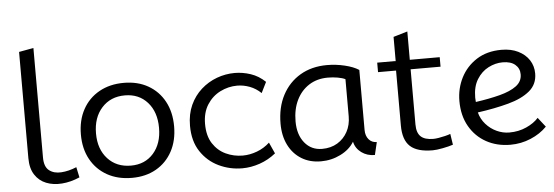

<svg xmlns="http://www.w3.org/2000/svg" viewBox="-50 -914 3109 1077"><g transform="rotate(-5 1505.0 -376.0)"><path d="M360 -17.5Q309.5 4.5 260.2 8.2Q211 12 171.2 -3.8Q131.5 -19.5 107.8 -55.8Q84 -92 84 -150V-748L166 -763V-146Q166 -94 193 -73Q220 -52 261.8 -54.8Q303.5 -57.5 347.5 -76Z M654 11Q574.5 11 515 -22.2Q455.5 -55.5 422.2 -115.5Q389 -175.5 389 -255.5Q389 -336 422 -396.5Q455 -457 514.8 -490.5Q574.5 -524 653.5 -524Q732 -524 790.5 -490.5Q849 -457 881.5 -397Q914 -337 914 -256.5Q914 -176.5 881.5 -116.2Q849 -56 790.5 -22.5Q732 11 654 11ZM654 -58Q733 -58 781 -112.2Q829 -166.5 829 -255.5Q829 -345 780.8 -399.2Q732.5 -453.5 653.5 -453.5Q573 -453.5 523.5 -398.8Q474 -344 474 -254.5Q474 -166 523.5 -112Q573 -58 654 -58Z M1275 11.5Q1205 11.5 1142.8 -18.2Q1080.5 -48 1041.8 -106.5Q1003 -165 1003 -251.5Q1003 -317 1026.2 -367.8Q1049.5 -418.5 1088.8 -453.5Q1128 -488.5 1177.2 -506.8Q1226.5 -525 1278 -525Q1323.5 -525 1368.2 -510Q1413 -495 1449.5 -460L1419.5 -399.5Q1391.5 -426.5 1356.5 -439.8Q1321.5 -453 1286 -453Q1236 -453 1190.5 -430.2Q1145 -407.5 1116.5 -363Q1088 -318.5 1088 -254Q1088 -187.5 1116 -144.2Q1144 -101 1188.8 -80.2Q1233.5 -59.5 1283.5 -59.5Q1324 -59.5 1364.5 -74.8Q1405 -90 1436 -119L1464.5 -56Q1423 -22.5 1373.5 -5.5Q1324 11.5 1275 11.5Z M1718 11Q1655.5 11 1608.8 -17.8Q1562 -46.5 1536 -98.2Q1510 -150 1510 -219Q1510 -310.5 1546 -379Q1582 -447.5 1646.8 -485.8Q1711.5 -524 1798 -524Q1848.5 -524 1897.5 -512.2Q1946.5 -500.5 1976.5 -481V-143Q1976.5 -110 1993.8 -89.8Q2011 -69.5 2039 -69.5L2022 2Q1978.5 2 1946.5 -21.5Q1914.5 -45 1906 -83Q1880.5 -40.5 1829 -14.8Q1777.5 11 1718 11ZM1730.5 -58Q1780 -58 1816.8 -80.2Q1853.5 -102.5 1874 -140.5Q1894.5 -178.5 1894.5 -226.5V-436Q1879 -444 1852 -448.8Q1825 -453.5 1796.5 -453.5Q1736 -453.5 1690.8 -424.8Q1645.5 -396 1620.2 -344.5Q1595 -293 1595 -224Q1595 -149.5 1632.2 -103.8Q1669.5 -58 1730.5 -58Z M2347.5 4Q2260.5 4 2221 -32.5Q2181.5 -69 2181.5 -150V-459.5H2080V-513H2184V-649L2263.5 -672.5V-513H2432V-459.5H2263.5V-149Q2263.5 -102 2286 -80.8Q2308.5 -59.5 2357 -59.5Q2368.5 -59.5 2386.8 -62.5Q2405 -65.5 2423.5 -70Q2442 -74.5 2453.5 -79L2463 -17.5Q2439.5 -9.5 2404.2 -2.8Q2369 4 2347.5 4Z M2785 11Q2709 11 2649.2 -22Q2589.5 -55 2555 -115.5Q2520.5 -176 2520.5 -258Q2520.5 -328.5 2551.2 -389Q2582 -449.5 2640.2 -486.8Q2698.5 -524 2780.5 -524Q2834.5 -524 2874.2 -504.2Q2914 -484.5 2935.8 -451Q2957.5 -417.5 2957.5 -375.5Q2957.5 -314.5 2913 -277.5Q2868.5 -240.5 2791.8 -219.8Q2715 -199 2618 -185.5Q2628 -147.5 2653.5 -118.8Q2679 -90 2713.5 -74Q2748 -58 2785 -58Q2837 -58 2880.8 -77.8Q2924.5 -97.5 2949.5 -126L2991 -73Q2953.5 -34.5 2899.2 -11.8Q2845 11 2785 11ZM2612 -245Q2689 -256 2748.5 -271.5Q2808 -287 2842 -312.2Q2876 -337.5 2876 -377.5Q2876 -411.5 2851.2 -432.5Q2826.5 -453.5 2781 -453.5Q2739.5 -453.5 2700.2 -433.2Q2661 -413 2635.8 -372.2Q2610.5 -331.5 2610.5 -269.5Q2610.5 -257 2612 -245Z"/></g></svg>

Font: Mooli
Style: Regular
Weight: 400
Designer: Vernon Adams
Foundry: Vernon Adams
Version: Version 1.000; ttfautohint (v1.8.4.7-5d5b);gftools[0.9.33]